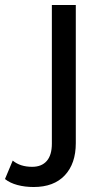

<svg xmlns="http://www.w3.org/2000/svg" viewBox="-112 -550 416 770"><path d="M-92 168 -61 94Q-31 119 17 119Q55 119 75.5 95.5Q96 72 96 26V-530H192V24Q192 106 148 153Q104 200 23 200Q-12 200 -42 192Q-72 184 -92 168Z"/></svg>

Font: APTA Sans Medium
Style: Bold
Weight: 500
Version: Version 7.200